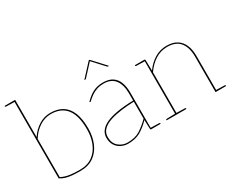

<svg xmlns="http://www.w3.org/2000/svg" viewBox="-103 -1095 1791 1478"><g transform="rotate(-30 792.5 -356.0)"><path d="M266 6Q230 6 198 3.5Q166 1 139.5 -6.5Q113 -14 91 -29V-720H103V-389Q136 -439 183.5 -468.5Q231 -498 285 -498Q349 -498 392.5 -471Q436 -444 458.5 -389Q481 -334 481 -248Q481 -177 456.5 -119Q432 -61 384.5 -27.5Q337 6 266 6ZM266 -4Q334 -4 379 -36.5Q424 -69 446.5 -124Q469 -179 469 -248Q469 -370 422.5 -429Q376 -488 285 -488Q232 -488 184.5 -457.5Q137 -427 103 -373V-33Q136 -16 175 -10Q214 -4 266 -4ZM94 -720 93 -708 16 -710Q14 -710 11.5 -711.5Q9 -713 9 -715V-720Z M690 8Q658 8 629 -6Q600 -20 582.5 -47.5Q565 -75 565 -115Q565 -148 584.5 -174.5Q604 -201 644 -220Q683 -238 743.5 -248.5Q804 -259 887 -261V-324Q887 -401 854.5 -444.5Q822 -488 754 -488Q723 -488 696.5 -479.5Q670 -471 647 -455.5Q624 -440 602 -419Q600 -417 597.5 -416Q595 -415 593 -417L590 -420Q626 -458 664.5 -478Q703 -498 754 -498Q805 -498 837 -477Q869 -456 884 -417Q899 -378 899 -324V0H897Q893 0 891.5 -2Q890 -4 890 -8L887 -88Q845 -44 800 -18Q755 8 690 8ZM690 -2Q758 -2 802 -30.5Q846 -59 887 -100V-251Q830 -249 775 -242Q720 -235 675 -220.5Q630 -206 603.5 -180Q577 -154 577 -115Q577 -60 611 -31Q645 -2 690 -2ZM896 0 897 -12 974 -10Q976 -10 978.5 -8.5Q981 -7 981 -5V0ZM640 -585 746 -700H754L860 -585H851Q847 -585 843 -589L750 -690L657 -589Q656 -588 654 -586.5Q652 -585 649 -585Z M1116 0V-490H1119Q1126 -490 1126 -482L1128 -388Q1163 -438 1212 -468Q1261 -498 1319 -498Q1374 -498 1409.5 -476Q1445 -454 1463 -413Q1481 -372 1481 -314V0H1469V-314Q1469 -397 1432.5 -442.5Q1396 -488 1319 -488Q1262 -488 1213.5 -457.5Q1165 -427 1128 -373V0ZM1034 0V-5Q1034 -7 1036.5 -8.5Q1039 -10 1041 -10L1118 -12L1119 0ZM1125 0 1126 -12 1203 -10Q1205 -10 1207.5 -8.5Q1210 -7 1210 -5V0ZM1478 0 1479 -12 1556 -10Q1558 -10 1560.5 -8.5Q1563 -7 1563 -5V0ZM1119 -490 1118 -478 1041 -480Q1039 -480 1036.5 -481.5Q1034 -483 1034 -485V-490Z"/></g></svg>

Font: Aleo Thin
Style: Regular
Weight: 250
Designer: Alessio Laiso
Foundry: Alessio Laiso
Version: Version 2.001;gftools[0.9.29]